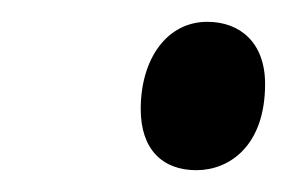

<svg xmlns="http://www.w3.org/2000/svg" viewBox="-20 -561 273 176"><path d="M160 -405C190 -405 223 -427 223 -484C223 -522 200 -541 170 -541C133 -541 109 -507 109 -461C109 -424 129 -405 160 -405Z"/></svg>

Font: Noto Serif ExtraCondensed
Style: Italic
Weight: 400
Width: 2
Italic angle: -12°
Designer: Monotype Design Team
Foundry: Monotype Imaging Inc.
Version: Version 2.014